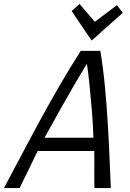

<svg xmlns="http://www.w3.org/2000/svg" viewBox="-79 -950 659 970"><path d="M-59 0Q-24 -65 19.5 -148Q63 -231 113.5 -324Q164 -417 218.5 -511.5Q273 -606 329 -693H428Q442 -608 451 -514Q460 -420 465.5 -327Q471 -234 474.5 -150Q478 -66 481 0H398Q397 -47 397.5 -94Q398 -141 397 -187H111Q89 -140 65.5 -93Q42 -46 20 0ZM146 -254H393Q391 -318 385.5 -386.5Q380 -455 373.5 -518.5Q367 -582 360 -628Q330 -579 293 -515.5Q256 -452 218 -384Q180 -316 146 -254ZM384 -745 283 -894 323 -930 400 -840 512 -924 541 -885Z"/></svg>

Font: Ubuntu Sans Mono
Style: Italic
Weight: 400
Italic angle: -13.5°
Monospace: yes
Designer: Dalton Maag Ltd
Foundry: Dalton Maag Ltd
Version: Version 1.006